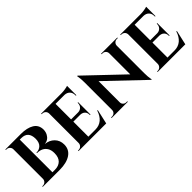

<svg xmlns="http://www.w3.org/2000/svg" viewBox="120 -1622 2540 2540"><g transform="rotate(-45 1390.0 -352.0)"><path d="M359 0H42V-10H55Q81 -10 99.5 -28Q118 -46 119 -72V-628Q118 -654 99.5 -672Q81 -690 55 -690H42V-700H332Q448 -700 516.5 -658Q585 -616 586 -529Q585 -485 567 -452Q534 -390 463 -381Q540 -374 590 -323.5Q640 -273 640 -195Q640 -101 564.5 -50.5Q489 0 359 0ZM426 -516Q425 -657 298 -657H269V-46H315Q316 -46 317 -46Q386 -46 427 -86Q468 -126 468 -207Q468 -264 445 -301Q402 -370 303 -370Q303 -370 303 -370V-379Q303 -379 303 -379Q355 -379 390 -412.5Q425 -446 426 -516Z M724 -10Q750 -10 768.5 -28.5Q787 -47 788 -73V-630Q785 -665 755 -682Q740 -690 724 -690H711V-700H1094Q1125 -700 1162 -706Q1199 -712 1214 -718V-543H1204V-555Q1204 -600 1177.5 -627.5Q1151 -655 1106 -657H938V-366H1070Q1107 -367 1131 -391.5Q1155 -416 1155 -452V-461H1165V-230H1155V-238Q1155 -288 1115 -312Q1095 -323 1071 -324H938V-43H1069Q1142 -43 1191.5 -85Q1241 -127 1265 -204H1275L1229 0H711V-10Z M2117 -690Q2092 -690 2074 -672.5Q2056 -655 2055 -630V-114Q2055 -47 2064 -1L2067 14H2058L1553 -467V-70Q1553 -45 1571 -27.5Q1589 -10 1614 -10H1633V0H1330V-10H1348Q1374 -10 1392 -27.5Q1410 -45 1410 -71V-590Q1410 -656 1401 -700L1399 -715H1408L1913 -234V-629Q1912 -655 1894 -672.5Q1876 -690 1851 -690H1833V-700H2136V-690Z M2204 -10Q2230 -10 2248.5 -28.5Q2267 -47 2268 -73V-630Q2265 -665 2235 -682Q2220 -690 2204 -690H2191V-700H2574Q2605 -700 2642 -706Q2679 -712 2694 -718V-543H2684V-555Q2684 -600 2657.5 -627.5Q2631 -655 2586 -657H2418V-366H2550Q2587 -367 2611 -391.5Q2635 -416 2635 -452V-461H2645V-230H2635V-238Q2635 -288 2595 -312Q2575 -323 2551 -324H2418V-43H2549Q2622 -43 2671.5 -85Q2721 -127 2745 -204H2755L2709 0H2191V-10Z"/></g></svg>

Font: Cinzel Decorative
Style: Bold
Weight: 700
Version: Version 1.002;PS 001.002;hotconv 1.0.56;makeotf.lib2.0.21325